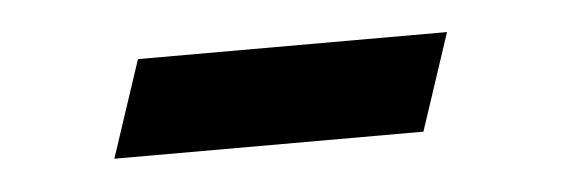

<svg xmlns="http://www.w3.org/2000/svg" viewBox="-24 -331 480 164"><g transform="rotate(-5 215.5 -249.5)"><path d="M69.5 -208 97 -291H362L334.5 -208Z"/></g></svg>

Font: Libre Caslon Condensed
Style: Italic
Weight: 400
Italic angle: -22.583°
Designer: Pablo Impallari, Rodrigo Fuenzalida, Katja Schimmel, Ertekin Erdin
Foundry: Pablo Impallari, Rodrigo Fuenzalida
Version: Version 2.000;gftools[0.9.33]